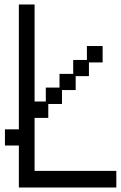

<svg xmlns="http://www.w3.org/2000/svg" viewBox="-20 -807 540 855"><path d="M64 -159H2V-231H64V-787H134V-355H184V-417H245V-478H306V-540H367V-602H437V-529H376V-468H317V-406H256V-344H195V-282H134V-46H498V28H64Z"/></svg>

Font: DotGothic16
Style: Regular
Weight: 400
Designer: Fontworks Inc.
Foundry: Fontworks Inc.
Version: Version 1.100